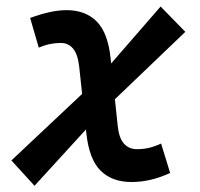

<svg xmlns="http://www.w3.org/2000/svg" viewBox="-20 -559 626 600"><path d="M87.9 21.5 15.6 -57.6 280.8 -307.1 481.9 -538.6 559.1 -459.5 306.6 -217.8ZM391.1 9.8Q330.1 9.8 294.4 -25.6Q258.8 -61 250 -141.1L227.5 -350.6Q223.1 -389.6 208.3 -407.2Q193.4 -424.8 170.4 -424.8Q152.8 -424.8 136.2 -421.4Q119.6 -418 101.1 -410.2L74.2 -502.9Q140.6 -527.3 187.5 -527.3Q247.1 -527.3 282.2 -491.9Q317.4 -456.5 325.7 -376.5L347.7 -167Q351.6 -127.9 367.2 -110.4Q382.8 -92.8 408.2 -92.8Q427.2 -92.8 445.3 -96.9Q463.4 -101.1 483.4 -110.4L511.7 -18.6Q451.2 9.8 391.1 9.8Z"/></svg>

Font: Cascadia Mono Medium
Style: Italic
Weight: 500
Italic angle: -10°
Monospace: yes
Designer: Aaron Bell
Foundry: Saja Typeworks
Version: Version 2407.024